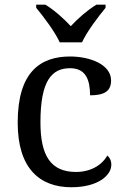

<svg xmlns="http://www.w3.org/2000/svg" viewBox="-20 -786 532 816"><path d="M283.2 9.8C395.5 9.8 453.1 -40 453.1 -85.9C453.1 -104 445.8 -117.2 436 -125C413.1 -84 365.2 -55.2 303.2 -55.2C195.8 -55.2 151.9 -124 151.9 -266.1C151.9 -355.5 164.1 -413.1 186 -448.2C208 -483.4 239.3 -496.1 277.8 -496.1C344.7 -496.1 362.8 -446.3 362.8 -380.9C421.9 -380.9 452.1 -397.5 452.1 -443.8C452.1 -513.2 360.4 -545.9 277.8 -545.9C151.9 -545.9 55.2 -480.5 55.2 -265.1C55.2 -167 78.6 -98.6 119.1 -54.2C159.7 -9.8 216.8 9.8 283.2 9.8ZM133.8 -752.9C166 -713.9 213.9 -650.4 233.9 -606H328.6C348.6 -650.4 396.5 -713.9 428.7 -752.9V-766.1H389.6C351.6 -742.7 312 -708.5 280.8 -674.8C251 -707 211.9 -742.2 172.9 -766.1H133.8Z"/></svg>

Font: The Erased English
Style: Regular
Weight: 400
Designer: Monotype Design team + ligartures altered by 180 Amsterdam
Foundry: Monotype Imaging Inc.
Version: Version 1.030;Glyphs 3.1.2 (3151)